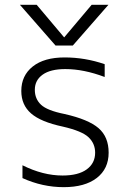

<svg xmlns="http://www.w3.org/2000/svg" viewBox="-20 -774 532 805"><path d="M242.2 -38.1Q308.6 -38.1 343.8 -64Q378.9 -89.8 378.9 -133.8Q378.9 -171.9 351.6 -198.2Q324.2 -224.6 243.2 -243.2Q151.4 -262.7 110.4 -298.3Q69.3 -334 69.3 -392.6Q69.3 -457 117.2 -495.1Q165 -533.2 251 -533.2Q336.9 -533.2 418.9 -504.9V-451.2Q331.1 -484.4 253.9 -484.4Q191.4 -484.4 158.7 -460.9Q126 -437.5 126 -397.5Q126 -359.4 151.9 -335Q177.7 -310.5 251 -295.9Q350.6 -273.4 393.1 -236.8Q435.5 -200.2 435.5 -133.8Q435.5 -66.4 385.7 -27.8Q335.9 10.7 247.1 10.7Q158.2 10.7 74.2 -27.3V-81.1Q160.2 -38.1 242.2 -38.1ZM249 -617.2 364.3 -753.9H434.6L285.2 -583H212.9L63.5 -753.9H133.8Z"/></svg>

Font: Gen Shin Gothic Light
Style: Regular
Weight: 200
Designer: [Source Han Sans]
Ryoko NISHIZUKA  (kana & ideographs); Paul D. Hunt (Latin, Greek & Cyrillic); Wenlong ZHANG  (bopomofo
Version: Version 1.002.20150607